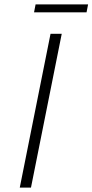

<svg xmlns="http://www.w3.org/2000/svg" viewBox="-20 -854 421 874"><path d="M70 0 210 -700H261L121 0ZM135 -798 142 -834H381L374 -798Z"/></svg>

Font: Montserrat Thin Light
Style: Italic
Weight: 300
Italic angle: -11.3°
Version: Version 9.000